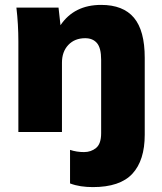

<svg xmlns="http://www.w3.org/2000/svg" viewBox="-20 -539 663 784"><path d="M55 0V-370Q55 -404 53 -439Q51 -474 47 -508H219L227 -436Q283 -519 393 -519Q483 -519 527 -466.5Q571 -414 571 -303V11Q571 116 520.5 170.5Q470 225 359 225Q334 225 310.5 221.5Q287 218 266 210V73Q293 82 323 82Q352 82 372.5 65Q393 48 393 5V-295Q393 -343 376 -363Q359 -383 328 -383Q285 -383 259 -355.5Q233 -328 233 -283V0Z"/></svg>

Font: Mulish Black
Style: Regular
Weight: 900
Designer: Vernon Adams
Foundry: Vernon Adams
Version: Version 3.603; ttfautohint (v1.8.3)